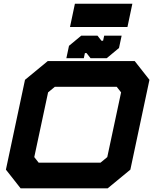

<svg xmlns="http://www.w3.org/2000/svg" viewBox="-20 -1036 854 1056"><path d="M93.5 0 12.5 -103 117.5 -597 242.5 -700H721L802 -597L697 -103L572 0ZM192.5 -141.5H533L570 -172L646 -528L622 -558.5H281.5L244.5 -528L168.5 -172ZM345 -716 359.5 -784 427 -840H516L538 -812H547L553 -840H649L634.5 -772L567 -716H478L456 -744H447L441 -716ZM365 -887.5 392 -1015.5H708L681 -887.5Z"/></svg>

Font: Tourney Expanded Black
Style: Italic
Weight: 900
Width: 7
Italic angle: -12°
Designer: Tyler Finck
Foundry: Etcetera Type Co
Version: Version 1.010; ttfautohint (v1.8.3)